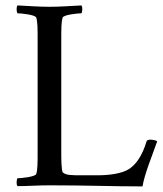

<svg xmlns="http://www.w3.org/2000/svg" viewBox="-20 -666 586 690"><path d="M200.2 -116.2V-530.3C200.2 -559.6 200.2 -586.9 205.1 -602.5C208 -613.3 260.7 -618.2 272.5 -618.2C276.4 -623 277.3 -641.6 272.5 -646.5C232.4 -644.5 196.3 -641.6 158.2 -641.6C120.1 -641.6 83 -644.5 43 -646.5C38.1 -641.6 39.1 -623 43 -618.2C54.7 -618.2 107.4 -613.3 110.4 -602.5C115.2 -586.9 115.2 -559.6 115.2 -530.3V-113.3C115.2 -84 115.2 -56.6 110.4 -41C107.4 -30.3 54.7 -25.4 43 -25.4C39.1 -20.5 38.1 -2 43 2.9C81.1 2.9 113.3 0 159.2 0C289.1 0 385.7 3.9 492.2 3.9C499 -39.1 526.4 -105.5 544.9 -158.2C542 -161.1 530.3 -164.1 520.5 -164.1C513.7 -164.1 507.8 -162.1 506.8 -158.2C491.2 -106.4 469.7 -76.2 445.3 -59.6C418 -41 368.2 -36.1 331.1 -36.1H275.4C234.4 -36.1 218.8 -36.1 206.1 -45.9C200.2 -50.8 200.2 -101.6 200.2 -116.2Z"/></svg>

Font: Crimson
Style: Roman
Weight: 400
Version: Version 0.2